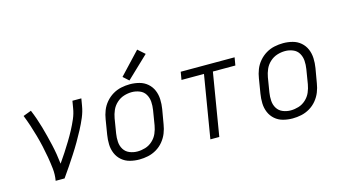

<svg xmlns="http://www.w3.org/2000/svg" viewBox="-86 -1076 2475 1394"><g transform="rotate(-15 1152.0 -379.5)"><path d="M187 0H254Q281 -38 306.5 -76Q332 -114 357 -152.5Q382 -191 405 -230.5Q428 -270 449.5 -310.5Q471 -351 488.5 -392.5Q506 -434 513 -477L522 -530H455L446 -477Q440 -438 423.5 -399.5Q407 -361 387.5 -324.5Q368 -288 346 -252Q324 -216 301 -180.5Q278 -145 254 -111Q246 -185 229.5 -257.5Q213 -330 193 -400.5Q173 -471 145 -538L84 -515Q100 -475 113.5 -434Q127 -393 139 -350.5Q151 -308 160.5 -265.5Q170 -223 177.5 -179.5Q185 -136 190 -91Q195 -46 187 0Z M815 8Q848 8 881 1Q914 -6 944.5 -24Q975 -42 997.5 -69.5Q1020 -97 1032.5 -128.5Q1045 -160 1050 -193L1069 -303Q1075 -339 1073.5 -375.5Q1072 -412 1058.5 -443.5Q1045 -475 1019 -497.5Q993 -520 958.5 -529Q924 -538 888 -538Q856 -538 822.5 -531Q789 -524 759 -506Q729 -488 706 -461Q683 -434 670.5 -402Q658 -370 653 -337L635 -227Q629 -191 630 -155Q631 -119 644.5 -87Q658 -55 684 -32.5Q710 -10 744.5 -1Q779 8 815 8ZM817 -52Q786 -52 758 -63.5Q730 -75 714.5 -100Q699 -125 697 -156Q695 -187 700 -218L718 -328Q723 -357 735.5 -386Q748 -415 772.5 -437.5Q797 -460 827 -469.5Q857 -479 887 -479Q917 -479 945.5 -467.5Q974 -456 989 -430.5Q1004 -405 1006 -374.5Q1008 -344 1003 -313L985 -203Q980 -173 967.5 -144Q955 -115 930.5 -92.5Q906 -70 876 -61Q846 -52 817 -52ZM893 -565 1057 -721 1005 -767 851 -603Z M1350 0H1417L1495 -471H1664L1674 -530H1269L1259 -471H1428Z M1967 8Q2000 8 2033 1Q2066 -6 2096.5 -24Q2127 -42 2149.5 -69.5Q2172 -97 2184.5 -128.5Q2197 -160 2202 -193L2221 -303Q2227 -339 2225.5 -375.5Q2224 -412 2210.5 -443.5Q2197 -475 2171 -497.5Q2145 -520 2110.5 -529Q2076 -538 2040 -538Q2008 -538 1974.5 -531Q1941 -524 1911 -506Q1881 -488 1858 -461Q1835 -434 1822.5 -402Q1810 -370 1805 -337L1787 -227Q1781 -191 1782 -155Q1783 -119 1796.5 -87Q1810 -55 1836 -32.5Q1862 -10 1896.5 -1Q1931 8 1967 8ZM1969 -52Q1938 -52 1910 -63.5Q1882 -75 1866.5 -100Q1851 -125 1849 -156Q1847 -187 1852 -218L1870 -328Q1875 -357 1887.5 -386Q1900 -415 1924.5 -437.5Q1949 -460 1979 -469.5Q2009 -479 2039 -479Q2069 -479 2097.5 -467.5Q2126 -456 2141 -430.5Q2156 -405 2158 -374.5Q2160 -344 2155 -313L2137 -203Q2132 -173 2119.5 -144Q2107 -115 2082.5 -92.5Q2058 -70 2028 -61Q1998 -52 1969 -52Z"/></g></svg>

Font: Iosevka Sparkle Light
Style: Italic
Weight: 300
Italic angle: -9°
Designer: Belleve Invis
Foundry: Belleve Invis
Version: Version 4.5.0; ttfautohint (v1.8.3)